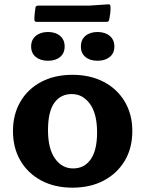

<svg xmlns="http://www.w3.org/2000/svg" viewBox="-20 -855 671 888"><path d="M315 13Q233 13 171 -20Q109 -53 74.5 -112Q40 -171 40 -249Q40 -326 74.5 -385Q109 -444 171 -476.5Q233 -509 315 -509Q397 -509 459.5 -476.5Q522 -444 557 -385Q592 -326 592 -249Q592 -170 557 -111.5Q522 -53 460 -20Q398 13 315 13ZM318 -76Q370 -76 399.5 -118Q429 -160 429 -243Q429 -329 396 -374.5Q363 -420 312 -420Q260 -420 231 -379Q202 -338 202 -253Q202 -167 234.5 -121.5Q267 -76 318 -76ZM202 -574Q167 -574 145.5 -591.5Q124 -609 124 -640Q124 -671 145.5 -689Q167 -707 202 -707Q237 -707 258 -689Q279 -671 279 -640Q279 -609 258 -591.5Q237 -574 202 -574ZM431 -574Q396 -574 375 -591.5Q354 -609 354 -640Q354 -671 375 -689Q396 -707 431 -707Q466 -707 487.5 -689Q509 -671 509 -640Q509 -609 487.5 -591.5Q466 -574 431 -574ZM144 -820Q146 -829 156 -829H392L481 -835Q490 -836 491 -826Q492 -810 490 -794.5Q488 -779 485 -763Q483 -754 473 -754H149Q139 -754 139 -764Q139 -778 140.5 -792Q142 -806 144 -820Z"/></svg>

Font: Hahmlet
Style: Bold
Weight: 700
Designer: Minjoo Ham & Mark Frömberg
Foundry: hypertype
Version: Version 1.002; ttfautohint (v1.8.3)